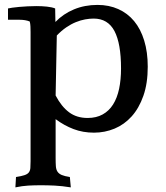

<svg xmlns="http://www.w3.org/2000/svg" viewBox="-20 -539 688 797"><path d="M210.9 -142.6Q234.9 -96.7 266.6 -73Q298.3 -49.3 343.8 -49.3Q379.9 -49.3 406.2 -64Q432.6 -78.6 449.5 -105.5Q466.3 -132.3 474.4 -170.2Q482.4 -208 482.4 -254.9Q482.4 -358.4 455.1 -410.2Q427.7 -461.9 368.7 -461.9Q352.1 -461.9 333.3 -458.5Q314.5 -455.1 294.7 -447Q274.9 -439 254.9 -425.3Q234.9 -411.6 215.8 -391.6ZM210 -447.8Q242.2 -481.4 286.9 -500Q331.5 -518.6 384.8 -518.6Q432.6 -518.6 471.2 -501.2Q509.8 -483.9 536.9 -451.2Q564 -418.5 578.6 -370.6Q593.3 -322.8 593.3 -262.2Q593.3 -192.9 575.2 -141.4Q557.1 -89.8 526.6 -55.9Q496.1 -22 455.6 -5.1Q415 11.7 370.1 11.7Q324.2 11.7 285.2 -3.2Q246.1 -18.1 210.9 -44.4V117.2Q210.9 137.7 211.9 151.1Q212.9 164.6 218.5 173.3Q224.1 182.1 236.1 187.3Q248 192.4 270 195.8L273.9 238.8Q237.3 232.9 207 231.4Q176.8 230 149.9 230Q122.1 230 96.9 231.4Q71.8 232.9 43.9 238.8L46.4 195.8Q68.8 192.4 81.3 188.2Q93.8 184.1 99.4 177Q105 169.9 106 158.7Q106.9 147.5 106.9 129.9V-405.8Q106.9 -417 106.4 -428.5Q106 -439.9 103.5 -449.7Q85.9 -457 60.5 -457H13.2V-503.9Q19 -505.4 31.2 -507.1Q43.5 -508.8 59.6 -510.3Q75.7 -511.7 94 -512.7Q112.3 -513.7 130.9 -513.7Q154.3 -513.7 175 -511.5Q195.8 -509.3 209 -503.9Z"/></svg>

Font: Tienne
Style: Regular
Weight: 400
Designer: vernon adams
Foundry: vernon adams
Version: Version 1.001